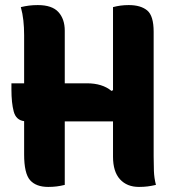

<svg xmlns="http://www.w3.org/2000/svg" viewBox="-20 -728 690 756"><path d="M25 -400H75V-590Q75 -620 72 -647.5Q69 -675 62 -700Q79 -704 94.5 -706Q110 -708 129 -708Q185 -708 210 -680.5Q235 -653 235 -607V-400H322Q383 -400 419 -370L425 -373V-700Q440 -704 455 -706Q470 -708 487 -708Q534 -708 559.5 -687Q585 -666 585 -603V-113Q585 -83 586 -55Q587 -27 594 0Q577 4 561.5 6Q546 8 527 8Q480 8 452.5 -22Q425 -52 425 -111V-250H235V0Q219 4 203.5 6Q188 8 170 8Q122 8 98.5 -18.5Q75 -45 75 -120V-251Q43 -255 34 -289Q25 -323 25 -375Z"/></svg>

Font: Recursive Sn Csl St XBd
Style: Regular
Weight: 800
Version: Version 1.085;hotconv 1.1.0;makeotfexe 2.6.0; ttfautohint (v